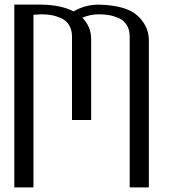

<svg xmlns="http://www.w3.org/2000/svg" viewBox="-20 -812 769 832"><path d="M42 -792H157.2Q244.1 -791 298.8 -762.7Q349.6 -792 407.2 -792Q526.4 -789.1 574.7 -745.1Q623 -701.2 625 -642.6V0H542V-654.3Q542 -683.6 528.8 -704.1Q515.6 -724.6 493.7 -733.9Q471.7 -743.2 451.7 -746.6Q431.6 -750 410.2 -750H409.2Q371.1 -750 336.9 -735.4Q375 -696.3 375 -642.6V-292H292V-654.3Q292 -683.6 278.8 -704.1Q265.6 -724.6 243.7 -733.9Q221.7 -743.2 201.7 -746.6Q181.6 -750 160.2 -750H159.2Q158.2 -750 125 -748V0H42Z"/></svg>

Font: wanta
Style: Medium
Weight: 500
Version: Version 0.91